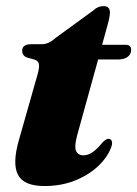

<svg xmlns="http://www.w3.org/2000/svg" viewBox="-20 -596 449 628"><path d="M93 -401 68 -408Q52.5 -414 52.5 -430Q52.5 -451.5 82.5 -451.5H117.5Q139.5 -451.5 162.5 -472.5L285.5 -562Q300 -576 318.5 -576Q339.5 -576 339.5 -555.5Q339.5 -550 338 -540.5Q336.5 -531 333 -518.5L314 -449.5H391Q409 -449.5 409 -433Q409 -418.5 397.5 -410Q386 -401.5 366.5 -401.5H301L232.5 -154Q222.5 -116.5 228.8 -102.2Q235 -88 253.5 -88Q281.5 -88 313.5 -128Q326 -142 335 -142Q341.5 -142 344.8 -136.2Q348 -130.5 345.5 -120Q336 -88 306 -57.5Q276 -27 229.5 -7.2Q183 12.5 125 12.5Q58.5 12.5 39 -24Q19.5 -60.5 42 -138.5L103 -353Q109.5 -376.5 107.2 -386.8Q105 -397 93 -401Z"/></svg>

Font: Fraunces 72pt Black
Style: Italic
Weight: 900
Italic angle: -16°
Version: Version 1.000;[b76b70a41]